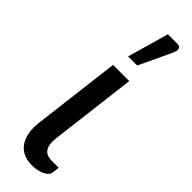

<svg xmlns="http://www.w3.org/2000/svg" viewBox="-258 -754 767 767"><g transform="rotate(45 125.0 -371.0)"><path d="M36.5 0ZM86 -507H177.5L132.5 -139.5Q128 -102 140 -82.5Q152 -63 184 -63H223L219.5 -34Q218.5 -24.5 211.5 -17Q204.5 -9.5 193.5 -4.5Q182.5 0.5 168.8 3.2Q155 6 140 6Q111.5 6 90.8 -4.2Q70 -14.5 57.8 -33Q45.5 -51.5 41 -77.2Q36.5 -103 40.5 -134.5ZM104.5 -573.5 154.5 -748.5H208.5Q221.5 -748.5 225.2 -739.2Q229 -730 222.5 -715L156 -573.5Z"/></g></svg>

Font: Lato Medium
Style: Italic
Weight: 500
Italic angle: -7°
Designer: Lukasz Dziedzic
Foundry: tyPoland Lukasz Dziedzic
Version: Version 2.006; 2014-01-15